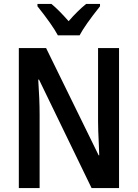

<svg xmlns="http://www.w3.org/2000/svg" viewBox="-20 -959 703 979"><path d="M447 0 179 -553H175Q182 -450 182 -376V0H76V-714H215L483 -167H486L484 -220Q480 -302 480 -340V-714H587V0ZM490 -927Q412 -829 386 -779H275Q246 -833 171 -927V-939H242Q276 -912 330 -851Q373 -901 419 -939H490Z"/></svg>

Font: Noto Sans Display Medium Narrow
Style: Regular
Weight: 500
Width: 4
Designer: Monotype Design team
Foundry: Monotype Imaging Inc.
Version: Version 1.000